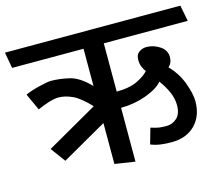

<svg xmlns="http://www.w3.org/2000/svg" viewBox="-110 -812 1123 961"><g transform="rotate(-15 451.5 -332.0)"><path d="M595 -129Q624 -120 638.5 -118Q653 -116 676 -116Q706 -116 729.5 -137Q753 -158 753 -204Q753 -236 739 -269.5Q725 -303 698 -340Q673 -309 610.5 -286Q548 -263 479 -263V16L374 0V-212L141 -79L85 -155L349 -306Q298 -360 260.5 -377Q223 -394 190 -394Q168 -394 139 -385Q110 -376 79 -362L39 -449Q67 -462 112 -473Q157 -484 175 -484Q218 -484 268.5 -472.5Q319 -461 374 -404V-597H4Q0 -618 -3.5 -638.5Q-7 -659 -11 -680H898L914 -597H479V-347Q548 -347 590 -368.5Q632 -390 646 -409Q638 -419 631 -435Q624 -451 624 -472Q624 -499 641 -511.5Q658 -524 681 -524Q715 -524 748 -503Q781 -482 781 -445Q781 -433 777 -421Q773 -409 761 -397Q806 -350 826.5 -293Q847 -236 847 -199Q847 -123 802 -77Q757 -31 679 -31Q649 -31 623 -34.5Q597 -38 572 -48Z"/></g></svg>

Font: Palanquin Medium
Style: Regular
Weight: 500
Designer: Pria Ravichandran
Version: Version 1.0.4